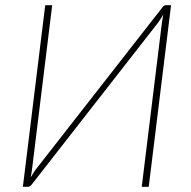

<svg xmlns="http://www.w3.org/2000/svg" viewBox="-20 -723 738 743"><path d="M642 -703 555.5 0H528.5L604 -614.5Q605.5 -627 607.2 -639.8Q609 -652.5 612 -666.5Q605 -655 599 -645.8Q593 -636.5 586 -628L102 -8Q99 -4 95.2 -2Q91.5 0 85.5 0H68.5L155 -703H182L106.5 -88.5Q105 -76 103.2 -63Q101.5 -50 98.5 -36.5Q105.5 -48 111.5 -57.2Q117.5 -66.5 124.5 -75L608.5 -694.5Q614 -703 623 -703Z"/></svg>

Font: Lato ExtraLight
Style: Italic
Weight: 275
Italic angle: -7°
Designer: Lukasz Dziedzic with Adam Twardoch and Botio Nikoltchev
Foundry: tyPoland Lukasz Dziedzic
Version: Version 2.015; 2015-08-06; http://www.latofonts.com/